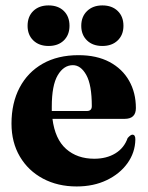

<svg xmlns="http://www.w3.org/2000/svg" viewBox="-20 -678 546 710"><path d="M482.5 -278.5Q482.5 -238.5 441 -238.5H174Q183.5 -163.5 224.5 -127.2Q265.5 -91 328.5 -91Q374 -91 406.5 -110.8Q439 -130.5 452 -167.5Q463 -180 469.5 -180Q481 -180 480.5 -161.5Q479.5 -113.5 451.2 -74.2Q423 -35 374.5 -11.8Q326 11.5 263.5 11.5Q193.5 11.5 139 -17.5Q84.5 -46.5 53.5 -99Q22.5 -151.5 22.5 -221Q22.5 -297 52.5 -354Q82.5 -411 138 -442.5Q193.5 -474 270.5 -474Q337.5 -474 385 -448.8Q432.5 -423.5 457.5 -379.2Q482.5 -335 482.5 -278.5ZM171.5 -283.5Q171.5 -275.5 171.5 -267.5H301Q319.5 -267.5 319.5 -285.5Q319.5 -364 299.2 -400.5Q279 -437 249.5 -437Q215.5 -437 193.5 -399.8Q171.5 -362.5 171.5 -283.5ZM159.5 -508Q124.5 -508 103.2 -528.5Q82 -549 82 -582.5Q82 -617 103.2 -637.5Q124.5 -658 159.5 -658Q195 -658 216 -637.5Q237 -617 237 -582.5Q237 -549 216 -528.5Q195 -508 159.5 -508ZM358.5 -508Q323 -508 301.8 -528.5Q280.5 -549 280.5 -582.5Q280.5 -616.5 302 -637.2Q323.5 -658 358.5 -658Q394 -658 415.2 -637.5Q436.5 -617 436.5 -582.5Q436.5 -549 415.2 -528.5Q394 -508 358.5 -508Z"/></svg>

Font: Fraunces 72pt
Style: Bold
Weight: 700
Version: Version 1.000;[b76b70a41]